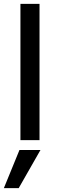

<svg xmlns="http://www.w3.org/2000/svg" viewBox="-33 -727 298 996"><path d="M-13 249 68 51H177L64 249ZM73 0V-707H172V0Z"/></svg>

Font: Hind Medium
Style: Regular
Weight: 500
Designer: Manushi Parikh, Satya Rajpurohit
Foundry: Indian Type Foundry
Version: Version 1.201;PS 1.0;hotconv 1.0.78;makeotf.lib2.5.61930; tt